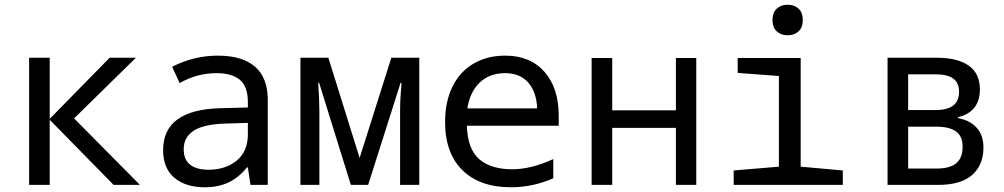

<svg xmlns="http://www.w3.org/2000/svg" viewBox="-20 -781 4240 811"><path d="M103 -537H190V-279L443 -537H554L293 -281L571 0H460L190 -275V0H103Z M669 -147Q669 -318 912 -324L1027 -327V-349Q1027 -416 993 -444Q959 -472 895 -472Q811 -472 739 -430L707 -499Q799 -546 900 -546Q1003 -546 1057 -499.5Q1111 -453 1111 -359V0H1038L1027 -74H1023Q990 -32 946.5 -11Q903 10 845 10Q764 10 716.5 -30Q669 -70 669 -147ZM1027 -214V-262L931 -259Q839 -256 797.5 -228.5Q756 -201 756 -151Q756 -106 783.5 -85Q811 -64 861 -64Q932 -64 979.5 -102.5Q1027 -141 1027 -214Z M1249 -537H1367L1499 -114L1633 -537H1751V0H1670V-315Q1670 -364 1676 -431H1672L1535 0H1462L1328 -431H1324Q1329 -361 1329 -314V0H1249Z M1860 -266Q1860 -352 1891.5 -415.5Q1923 -479 1980.5 -512.5Q2038 -546 2114 -546Q2219 -546 2279.5 -478Q2340 -410 2340 -292V-250H1952Q1955 -151 2004.5 -108.5Q2054 -66 2144 -66Q2223 -66 2317 -109V-28Q2231 10 2138 10Q2007 10 1933.5 -62Q1860 -134 1860 -266ZM2249 -323Q2246 -393 2211 -432.5Q2176 -472 2114 -472Q2048 -472 2006.5 -432.5Q1965 -393 1954 -323Z M2479 -536H2566V-315H2835V-536H2921V0H2835V-241H2566V0H2479Z M3243 -696Q3243 -728 3261 -744.5Q3279 -761 3307 -761Q3335 -761 3353 -744.5Q3371 -728 3371 -696Q3371 -665 3353 -648.5Q3335 -632 3307 -632Q3279 -632 3261 -648.5Q3243 -665 3243 -696ZM3079 -61 3270 -77V-460L3096 -473V-536H3362V-77L3540 -61V0H3079Z M3729 -537H3939Q4024 -537 4071.5 -504Q4119 -471 4119 -403Q4119 -355 4095 -325.5Q4071 -296 4026 -286V-282Q4075 -274 4104.5 -242.5Q4134 -211 4134 -158Q4134 -84 4086.5 -42Q4039 0 3943 0H3729ZM3929 -316Q3981 -316 4006 -335Q4031 -354 4031 -394Q4031 -467 3934 -467H3816V-316ZM3936 -69Q3991 -69 4018.5 -91Q4046 -113 4046 -161Q4046 -206 4018 -226Q3990 -246 3935 -246H3816V-69Z"/></svg>

Font: Noto Sans Mono UI
Style: Regular
Weight: 400
Monospace: yes
Designer: Monotype Design team
Foundry: Monotype Imaging Inc.
Version: Version 1.000